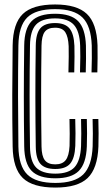

<svg xmlns="http://www.w3.org/2000/svg" viewBox="-20 -829 492 858"><path d="M227.5 9.2Q126.2 9.2 82.1 -33.4Q38 -76 36.5 -174.2Q34.5 -299.2 34.8 -406.6Q35 -514 36.5 -626.2Q38 -724.2 82 -766.6Q126 -809 226.2 -809Q323.8 -809 368.1 -766.9Q412.5 -724.8 415.8 -626.2Q416.5 -603.8 416.1 -569.4Q415.8 -535 415 -505.5H389Q390 -534.2 390.4 -569Q390.8 -603.8 390 -625.8Q386.8 -713 348.8 -750.6Q310.8 -788.2 226.2 -788.2Q139.2 -788.2 101.4 -750.5Q63.5 -712.8 62.2 -625.8Q60.5 -511 60.6 -398Q60.8 -285 62.2 -174.8Q63.5 -87.2 101.9 -49.4Q140.2 -11.5 227.5 -11.5Q313 -11.5 351.8 -49.2Q390.5 -87 394 -174.8Q394.8 -199.8 394.9 -231.9Q395 -264 393.8 -297.2H419.5Q420.5 -267 420.6 -232.9Q420.8 -198.8 419.8 -174.2Q416 -75.8 371.4 -33.2Q326.8 9.2 227.5 9.2ZM227.5 -32.2Q154 -32.2 121.6 -65.2Q89.2 -98.2 88.2 -175Q86.5 -288.2 86.5 -397.8Q86.5 -507.2 88.2 -625.8Q89.2 -701.8 121.4 -734.6Q153.5 -767.5 226.2 -767.5Q297 -767.5 329.1 -734.6Q361.2 -701.8 364 -625.5Q364.8 -603.2 364.4 -567.1Q364 -531 363.2 -505.5H337.5Q338.8 -544.5 338.9 -575.2Q339 -606 338.2 -624.2Q336 -689.5 310.1 -718.1Q284.2 -746.8 226.2 -746.8Q166.8 -746.8 140.8 -718.8Q114.8 -690.8 114 -625.8Q112.2 -514 112.2 -403.1Q112.2 -292.2 114 -173.8Q114.8 -108 141.4 -80.5Q168 -53 227 -53Q287.5 -53 313.5 -82.2Q339.5 -111.5 342.2 -176.2Q343.2 -199.5 343.2 -231.4Q343.2 -263.2 342.2 -297.2H368Q369 -266.8 369 -232.6Q369 -198.5 368 -174.5Q365 -98 332 -65.1Q299 -32.2 227.5 -32.2ZM227 -73.8Q181.2 -73.8 160.9 -96.5Q140.5 -119.2 139.8 -174Q138.2 -285.2 138.1 -396.5Q138 -507.8 139.8 -625.5Q140.5 -679.8 160.5 -702.9Q180.5 -726 226.2 -726Q270.2 -726 290.2 -702.4Q310.2 -678.8 312.5 -624.5Q313 -606.2 313 -575.2Q313 -544.2 311.8 -505.5H285.8Q287 -544.5 287.1 -575.8Q287.2 -607 286.8 -622.5Q285 -664.5 271.8 -684.9Q258.5 -705.2 226.2 -705.2Q194 -705.2 180.1 -686.9Q166.2 -668.5 165.5 -625Q163.8 -511.2 163.8 -402.2Q163.8 -293.2 165.5 -174.5Q166.2 -131 180.5 -112.8Q194.8 -94.5 227 -94.5Q258.8 -94.5 273.6 -113.5Q288.5 -132.5 290.8 -176.8Q291.5 -196.8 291.5 -231.1Q291.5 -265.5 290.5 -297.2H316.2Q317.2 -266.8 317.4 -233.6Q317.5 -200.5 316.5 -177.2Q314 -121.5 293.4 -97.6Q272.8 -73.8 227 -73.8Z"/></svg>

Font: Big Shoulders Inline Display ExtraBold
Style: Regular
Weight: 800
Designer: Patric King
Foundry: XO Type Co
Version: Version 1.000